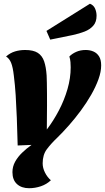

<svg xmlns="http://www.w3.org/2000/svg" viewBox="-20 -794 554 1014"><path d="M133.7 200Q93.7 200 69.7 178.2Q45.7 156.3 45.7 115.3Q45.7 85.7 60 59.8Q74.3 34 97.7 11.7Q121 -10.7 146.7 -28.7L73.3 -25.7Q71.3 -107.7 68.8 -172.2Q66.3 -236.7 62.8 -291.2Q59.3 -345.7 53 -395Q48 -439.3 38.8 -462Q29.7 -484.7 12 -495.7Q34.3 -515 59.5 -522.5Q84.7 -530 112.7 -530Q156.3 -530 179.7 -514.8Q203 -499.7 213.2 -469.8Q223.3 -440 226.3 -395Q227.3 -382 227.5 -356Q227.7 -330 228.2 -299Q228.7 -268 228.3 -237.7L227.3 -110Q263 -157 291.3 -211.3Q319.7 -265.7 336.5 -323.7Q353.3 -381.7 353.3 -438.3Q353.3 -451 352.2 -465.8Q351 -480.7 346.3 -495.7Q361 -510.7 383 -520.3Q405 -530 432.7 -530Q455 -530 473.5 -522Q492 -514 503.2 -496.2Q514.3 -478.3 514.3 -448.7Q514.3 -415 500 -375.3Q485.7 -335.7 461.7 -293.7Q437.7 -251.7 407.2 -210.3Q376.7 -169 344.2 -132.2Q311.7 -95.3 281.3 -65.7Q249 -35 227.2 -5.7Q205.3 23.7 205.3 68.7Q205.3 93 217.5 117.3Q229.7 141.7 248.7 158Q226.3 179.3 195.8 189.7Q165.3 200 133.7 200ZM245.3 -584.7 225.3 -630.7 455 -774.3Q474 -767 482 -749Q490 -731 490 -710.7Q490 -678 472.5 -658.2Q455 -638.3 426.7 -627.3Q398.3 -616.3 365.7 -609.3Z"/></svg>

Font: Sansita Swashed Light
Style: Regular
Weight: 300
Designer: Pablo Cosgaya
Foundry: Omnibus-Type
Version: Version 1.003